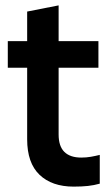

<svg xmlns="http://www.w3.org/2000/svg" viewBox="-20 -683 412 714"><path d="M254 11Q173 11 127 -33Q81 -77 81 -165V-640L198 -663V-183Q198 -139 219.5 -118Q241 -97 282 -97Q301 -97 318 -100Q335 -103 351 -107V0Q330 6 307 8.5Q284 11 254 11ZM9 -431V-530H346V-431Z"/></svg>

Font: Radio Canada Big Medium
Style: Regular
Weight: 500
Designer: Étienne Aubert Bonn
Foundry: Coppers and Brasses
Version: Version 1.001